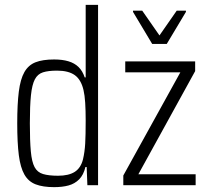

<svg xmlns="http://www.w3.org/2000/svg" viewBox="-20 -763 860 791"><path d="M203 8Q157 8 127 -3.5Q97 -15 80.5 -44Q64 -73 57.5 -124Q51 -175 51 -255Q51 -334 57.5 -385.5Q64 -437 80.5 -466Q97 -495 126.5 -506.5Q156 -518 203 -518Q237 -518 262 -510.5Q287 -503 303.5 -487Q320 -471 329 -444H333V-743H384V0H340L337 -75H332Q324 -42 306 -24Q288 -6 262.5 1Q237 8 203 8ZM219 -39Q263 -39 288 -55Q313 -71 322 -107Q329 -137 331 -171.5Q333 -206 333 -266Q333 -308 331 -339.5Q329 -371 324 -392Q314 -435 288 -453.5Q262 -472 215 -472Q179 -472 157 -465Q135 -458 123.5 -436Q112 -414 107.5 -370.5Q103 -327 103 -255Q103 -183 107 -139.5Q111 -96 122.5 -74.5Q134 -53 157.5 -46Q181 -39 219 -39ZM488 0V-40L723 -465H496V-510H784V-470L550 -45H786V0ZM607 -582 528 -714V-719H566L637 -617L708 -719H746V-714L667 -582Z"/></svg>

Font: Saira Condensed Light
Style: Regular
Weight: 300
Width: 3
Designer: Hector Gatti with collaboration of the Omnibus-Type team
Foundry: Omnibus-Type
Version: Version 1.101